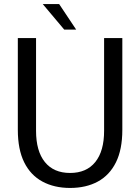

<svg xmlns="http://www.w3.org/2000/svg" viewBox="-20 -916 692 948"><path d="M326 12Q248 12 189.5 -19.5Q131 -51 99.5 -114.5Q68 -178 68 -275V-728H158V-270Q158 -170 201.5 -116Q245 -62 326 -62Q407 -62 450.5 -116Q494 -170 494 -270V-728H584V-275Q584 -178 552.5 -114.5Q521 -51 463 -19.5Q405 12 326 12ZM297 -770 191 -896H272L356 -770Z"/></svg>

Font: Murecho Thin
Style: Regular
Weight: 400
Version: Version 1.010